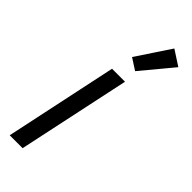

<svg xmlns="http://www.w3.org/2000/svg" viewBox="-257 -816 848 848"><g transform="rotate(45 167.0 -392.5)"><path d="M213.4 -527.3 101.1 0H20.5L132.3 -527.3ZM211.9 -591.8 158.2 -626.5 263.7 -785.2 334.5 -739.3Z"/></g></svg>

Font: Schibsted Grotesk
Style: Italic
Weight: 400
Italic angle: -12°
Designer: Bakken & Baeck AS, Henrik Kongsvoll
Foundry: Schibsted ASA
Version: Version 1.100; ttfautohint (v1.8.4.7-5d5b);gftools[0.9.25]